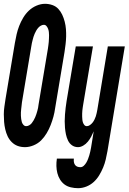

<svg xmlns="http://www.w3.org/2000/svg" viewBox="-37 -763 674 1006"><path d="M94 8Q73 8 55.5 1.5Q38 -5 24.5 -18.5Q11 -32 3 -49Q-5 -66 -9.5 -85.5Q-14 -105 -15.5 -124.5Q-17 -144 -17 -164Q-17 -184 -14 -204.5Q-11 -225 -8 -245L41 -538Q45 -561 50 -583Q55 -605 63.5 -627Q72 -649 84.5 -670Q97 -691 114.5 -707.5Q132 -724 154.5 -733.5Q177 -743 199 -743Q219 -743 237.5 -736.5Q256 -730 268.5 -716.5Q281 -703 289 -686Q297 -669 302 -649.5Q307 -630 308.5 -610.5Q310 -591 309.5 -571Q309 -551 306.5 -530.5Q304 -510 301 -490L252 -197Q249 -174 243 -152Q237 -130 228.5 -108Q220 -86 207.5 -65Q195 -44 178.5 -27.5Q162 -11 139 -1.5Q116 8 94 8ZM100 -102Q108 -102 116 -106.5Q124 -111 129.5 -118Q135 -125 139.5 -133Q144 -141 147.5 -149Q151 -157 153.5 -165Q156 -173 158.5 -181.5Q161 -190 162.5 -198Q164 -206 165 -215L214 -508Q215 -517 216.5 -526Q218 -535 218.5 -543.5Q219 -552 219.5 -561Q220 -570 220 -578.5Q220 -587 219 -595.5Q218 -604 215 -612Q212 -620 206.5 -626.5Q201 -633 193 -633Q185 -633 177 -628.5Q169 -624 163 -617Q157 -610 152.5 -602Q148 -594 144.5 -586Q141 -578 138.5 -570Q136 -562 134 -553.5Q132 -545 130 -537Q128 -529 127 -520L78 -227Q77 -218 76 -209Q75 -200 74 -191.5Q73 -183 72.5 -174Q72 -165 72.5 -156.5Q73 -148 74 -139.5Q75 -131 77.5 -123Q80 -115 86 -108.5Q92 -102 100 -102ZM372 223Q353 223 334 218.5Q315 214 301 203.5Q287 193 277.5 177.5Q268 162 263.5 144Q259 126 258.5 107Q258 88 261 68H350Q349 77 350 85Q351 93 355.5 100Q360 107 367.5 110Q375 113 384 113Q394 113 402 105.5Q410 98 415.5 88.5Q421 79 424.5 69.5Q428 60 431 50.5Q434 41 436 31Q438 21 440 11L454 -75Q448 -61 441 -47.5Q434 -34 423.5 -21Q413 -8 399 0Q385 8 372 8Q354 8 340.5 -1.5Q327 -11 319.5 -26.5Q312 -42 308.5 -59Q305 -76 303.5 -93Q302 -110 302 -127.5Q302 -145 303.5 -163Q305 -181 307 -198.5Q309 -216 312 -234L360 -520H450L399 -216Q398 -208 396.5 -200Q395 -192 394.5 -184Q394 -176 393.5 -168Q393 -160 393.5 -152Q394 -144 394.5 -136.5Q395 -129 397.5 -121.5Q400 -114 405 -108Q410 -102 418 -102Q426 -102 434 -107.5Q442 -113 448 -120.5Q454 -128 458 -136.5Q462 -145 465 -153.5Q468 -162 469.5 -170.5Q471 -179 473 -188L528 -520H617L526 29Q522 51 517 72.5Q512 94 503.5 114.5Q495 135 483 155Q471 175 454 190.5Q437 206 415.5 214.5Q394 223 372 223Z"/></svg>

Font: Iosevka Extrabold Extended
Style: Italic
Weight: 800
Width: 7
Italic angle: -9°
Monospace: yes
Designer: Belleve Invis
Foundry: Belleve Invis
Version: Version 32.5.0; ttfautohint (v1.8.4)